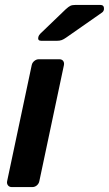

<svg xmlns="http://www.w3.org/2000/svg" viewBox="-20 -761 443 781"><path d="M28 0Q18 0 12.5 -7Q7 -14 9 -24L109 -496Q111 -506 119.5 -513Q128 -520 138 -520H221Q232 -520 237 -513Q242 -506 240 -496L140 -24Q138 -14 130 -7Q122 0 111 0ZM148 -595Q132 -595 136 -611Q138 -618 144 -624L247 -723Q259 -734 266.5 -737.5Q274 -741 288 -741H388Q404 -741 403 -724Q402 -715 395 -710L249 -608Q239 -601 231 -598Q223 -595 211 -595Z"/></svg>

Font: Rubik Medium
Style: Italic
Weight: 500
Italic angle: -12°
Designer: Hubert and Fischer
Foundry: Hubert and Fischer
Version: Version 2.300;gftools[0.9.30]